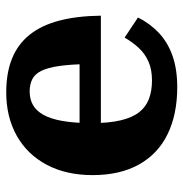

<svg xmlns="http://www.w3.org/2000/svg" viewBox="-6 -584 602 631"><g transform="rotate(-90 295.5 -269.0)"><path d="M206 -267Q206 -212 215 -174Q224 -136 241.5 -113.5Q259 -91 285.5 -81Q312 -71 346 -71Q382 -71 408 -82.5Q434 -94 453 -114.5Q472 -135 487 -161L553 -117Q533 -77 502 -48Q471 -19 427 -3.5Q383 12 324 12Q235 12 170 -19.5Q105 -51 70 -113.5Q35 -176 35 -266Q35 -353 69 -417Q103 -481 164.5 -515.5Q226 -550 307 -550Q371 -550 418 -531Q465 -512 496 -473.5Q527 -435 542.5 -376.5Q558 -318 559 -239H163V-309H420L400 -281Q399 -339 393.5 -376.5Q388 -414 377.5 -435Q367 -456 350 -464.5Q333 -473 310 -473Q285 -473 266 -462.5Q247 -452 233.5 -428.5Q220 -405 213 -365.5Q206 -326 206 -267Z"/></g></svg>

Font: Roboto Serif SemiCondensed
Style: Bold
Weight: 700
Width: 4
Designer: Greg Gazdowicz
Foundry: Commercial Type
Version: Version 1.007